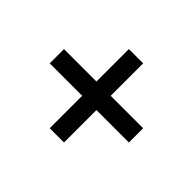

<svg xmlns="http://www.w3.org/2000/svg" viewBox="-111 -735 837 837"><g transform="rotate(-45 308.0 -316.0)"><path d="M266 -72V-560H354V-72ZM66 -272V-360H554V-272Z"/></g></svg>

Font: Kufam Medium
Style: Italic
Weight: 500
Italic angle: -11°
Designer: Artur Schmal
Foundry: Original Type
Version: Version 1.301; ttfautohint (v1.8.3)